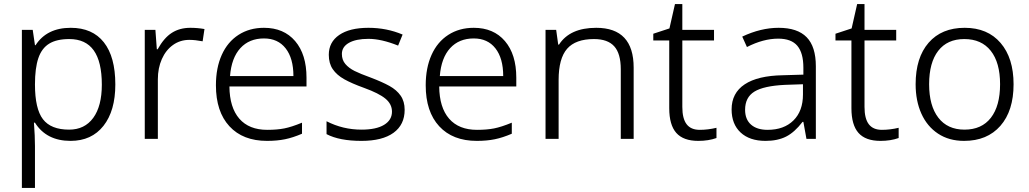

<svg xmlns="http://www.w3.org/2000/svg" viewBox="-20 -679 5033 939"><path d="M87 -533H140L151 -458H154Q209 -543 326 -543Q432 -543 488 -472Q544 -401 544 -266Q544 -137 486 -63.5Q428 10 325 10Q207 10 151 -79H146Q151 -13 151 35V240H87ZM478 -265Q478 -377 438.5 -432.5Q399 -488 319 -488Q257 -488 220.5 -465.5Q184 -443 167.5 -394.5Q151 -346 151 -266Q151 -147 190 -96Q229 -45 318 -45Q394 -45 436 -102.5Q478 -160 478 -265Z M688 -533H740L747 -438H751Q782 -494 820.5 -518.5Q859 -543 911 -543Q946 -543 980 -537L971 -477Q934 -484 906 -484Q861 -484 826 -459Q791 -434 771.5 -390Q752 -346 752 -291V0H688Z M1036 -262Q1036 -347 1064.5 -410.5Q1093 -474 1146.5 -508.5Q1200 -543 1271 -543Q1368 -543 1423.5 -478Q1479 -413 1479 -299V-256H1102Q1103 -153 1150.5 -98.5Q1198 -44 1287 -44Q1335 -44 1370.5 -51Q1406 -58 1457 -79V-25Q1413 -6 1374 2Q1335 10 1286 10Q1168 10 1102 -61.5Q1036 -133 1036 -262ZM1415 -307Q1415 -394 1377 -442.5Q1339 -491 1271 -491Q1199 -491 1155.5 -443.5Q1112 -396 1105 -307Z M1577 -23V-86Q1657 -45 1748 -45Q1820 -45 1858.5 -68.5Q1897 -92 1897 -133Q1897 -170 1865 -196.5Q1833 -223 1761 -249Q1700 -271 1663.5 -291.5Q1627 -312 1607.5 -340.5Q1588 -369 1588 -411Q1588 -473 1639 -508Q1690 -543 1782 -543Q1871 -543 1949 -510L1927 -456Q1845 -489 1782 -489Q1721 -489 1686.5 -469.5Q1652 -450 1652 -415Q1652 -386 1669 -366Q1686 -346 1714 -332Q1742 -318 1792 -300Q1850 -278 1885 -258.5Q1920 -239 1939.5 -211Q1959 -183 1959 -142Q1959 -69 1904.5 -29.5Q1850 10 1748 10Q1640 10 1577 -23Z M2062 -262Q2062 -347 2090.5 -410.5Q2119 -474 2172.5 -508.5Q2226 -543 2297 -543Q2394 -543 2449.5 -478Q2505 -413 2505 -299V-256H2128Q2129 -153 2176.5 -98.5Q2224 -44 2313 -44Q2361 -44 2396.5 -51Q2432 -58 2483 -79V-25Q2439 -6 2400 2Q2361 10 2312 10Q2194 10 2128 -61.5Q2062 -133 2062 -262ZM2441 -307Q2441 -394 2403 -442.5Q2365 -491 2297 -491Q2225 -491 2181.5 -443.5Q2138 -396 2131 -307Z M2648 -533H2700L2710 -461H2714Q2767 -543 2896 -543Q3079 -543 3079 -348V0H3016V-340Q3016 -417 2984 -452.5Q2952 -488 2885 -488Q2795 -488 2753.5 -440.5Q2712 -393 2712 -288V0H2648Z M3253 -150V-481H3175V-514L3254 -540L3281 -659H3317V-533H3472V-481H3317V-156Q3317 -99 3338 -71.5Q3359 -44 3402 -44Q3442 -44 3484 -54V-4Q3445 10 3395 10Q3322 10 3287.5 -29Q3253 -68 3253 -150Z M3558 -144Q3558 -224 3622 -266.5Q3686 -309 3809 -311L3909 -314V-348Q3909 -420 3879.5 -455Q3850 -490 3786 -490Q3713 -490 3633 -449L3610 -500Q3701 -543 3788 -543Q3880 -543 3925 -497Q3970 -451 3970 -355V0H3924L3909 -83H3905Q3866 -32 3824.5 -11Q3783 10 3724 10Q3646 10 3602 -31Q3558 -72 3558 -144ZM3907 -217V-267L3819 -264Q3715 -259 3669.5 -231Q3624 -203 3624 -142Q3624 -95 3653 -69.5Q3682 -44 3734 -44Q3814 -44 3860.5 -90Q3907 -136 3907 -217Z M4144 -150V-481H4066V-514L4145 -540L4172 -659H4208V-533H4363V-481H4208V-156Q4208 -99 4229 -71.5Q4250 -44 4293 -44Q4333 -44 4375 -54V-4Q4336 10 4286 10Q4213 10 4178.5 -29Q4144 -68 4144 -150Z M4458 -267Q4458 -397 4521.5 -470Q4585 -543 4698 -543Q4810 -543 4873.5 -469Q4937 -395 4937 -267Q4937 -137 4872.5 -63.5Q4808 10 4695 10Q4621 10 4567.5 -25.5Q4514 -61 4486 -123.5Q4458 -186 4458 -267ZM4871 -267Q4871 -373 4825.5 -430.5Q4780 -488 4696 -488Q4613 -488 4568.5 -430.5Q4524 -373 4524 -267Q4524 -162 4569 -103.5Q4614 -45 4697 -45Q4781 -45 4826 -103Q4871 -161 4871 -267Z"/></svg>

Font: OpenSansMMV
Style: Light
Weight: 300
Foundry: Ascender Corporation
Version: Version 4.001